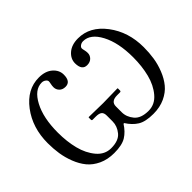

<svg xmlns="http://www.w3.org/2000/svg" viewBox="-125 -925 1205 1205"><g transform="rotate(-45 477.0 -323.0)"><path d="M438 -188Q438 -211.9 425.5 -221.9Q413.1 -231.9 383.8 -231.9H356.9Q349.1 -231.9 349.1 -240.2V-258.8L351.1 -261.2Q438 -259.3 477.1 -258.8L606 -261.2L607.9 -258.8V-240.2Q607.9 -232.4 600.1 -231.9H574.2Q519 -231.9 519 -188V-136.2Q519 -94.2 548.6 -58.6Q578.1 -22.9 645 -22.9Q701.2 -22.9 740.5 -69.1Q779.8 -115.2 796.9 -182.6Q814 -250 814 -329.1Q814 -459 770.5 -541Q727.1 -623 663.1 -623Q647.9 -623 636.5 -614.5Q625 -606 625 -596.2Q625 -590.3 628.4 -576.7Q631.8 -563 631.8 -549.8Q631.8 -528.8 616.5 -513.4Q601.1 -498 575.2 -498Q529.3 -498 528.8 -560.1Q528.8 -600.1 562.5 -629.2Q596.2 -658.2 652.8 -658.2Q757.8 -658.2 831.8 -560.5Q905.8 -462.9 905.8 -327.1Q905.8 -278.3 898.9 -233.2Q892.1 -188 874 -142.6Q856 -97.2 828.4 -63.5Q800.8 -29.8 755.9 -8.8Q710.9 12.2 652.8 12.2Q583 12.2 546.4 -10.5Q509.8 -33.2 481.9 -77.1H476.1Q448.2 -33.2 411.6 -10.5Q375 12.2 305.2 12.2Q247.1 12.2 202.1 -8.8Q157.2 -29.8 129.6 -63.5Q102.1 -97.2 84.5 -142.6Q66.9 -188 60.1 -232.9Q53.2 -277.8 53.2 -327.1Q53.2 -463.4 126.7 -560.8Q200.2 -658.2 305.2 -658.2Q362.3 -658.2 395.8 -629.2Q429.2 -600.1 429.2 -560.1Q429.2 -498 382.8 -498Q356.9 -498 342 -513.4Q327.1 -528.8 327.1 -549.8Q327.1 -563 330.1 -576.4Q333 -589.8 333 -596.2Q333 -606 321.5 -614.5Q310.1 -623 294.9 -623Q231.9 -623 188.5 -541Q145 -459 145 -329.1Q145 -249 162.1 -182.1Q179.2 -115.2 218 -69.1Q256.8 -22.9 313 -22.9Q379.9 -22.9 408.9 -58.6Q438 -94.2 438 -136.2Z"/></g></svg>

Font: Linux Libertine Display
Style: Regular
Weight: 400
Designer: Philipp H. Poll
Foundry: Philipp H. Poll
Version: Version 5.0.9